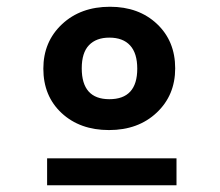

<svg xmlns="http://www.w3.org/2000/svg" viewBox="-20 -712 654 571"><path d="M304.2 -325.2Q217.8 -325.2 163.3 -375.7Q108.9 -426.3 108.9 -507.8Q108.9 -587.9 164.3 -639.9Q219.7 -691.9 307.1 -691.9Q392.6 -691.9 446.8 -640.9Q501 -589.8 501 -508.8Q501 -428.7 446 -377Q391.1 -325.2 304.2 -325.2ZM305.2 -417Q388.2 -417 388.2 -507.8Q388.2 -553.7 366.9 -576.9Q345.7 -600.1 305.2 -600.1Q266.1 -600.1 244.6 -577.6Q223.1 -555.2 223.1 -508.8Q223.1 -417 305.2 -417ZM120.1 -241.2H504.9V-161.1H120.1Z"/></svg>

Font: IntelOne Mono Bold
Style: Regular
Weight: 700
Designer: Fred Shallcrass
Foundry: Frere-Jones Type LLC
Version: Version 1.200;hotconv 1.1.0;makeotfexe 2.6.0;FJTRelease1.2